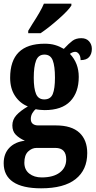

<svg xmlns="http://www.w3.org/2000/svg" viewBox="-27 -786 518 1041"><path d="M-7 99Q-7 47 24 15Q55 -17 108 -23Q78 -36 59 -55Q40 -74 40 -106Q40 -137 61.5 -161Q83 -185 124 -209Q81 -226 54.5 -266Q28 -306 28 -364Q28 -549 215 -549Q247 -549 271 -542Q295 -535 319 -521Q347 -551 366 -565Q385 -579 414 -579Q441 -579 456 -562Q471 -545 471 -521Q471 -494 456.5 -477Q442 -460 410 -460Q410 -481 401 -493Q392 -505 381 -505Q367 -505 352 -494Q400 -444 400 -369Q400 -285 354 -237Q308 -189 215 -189Q204 -189 189 -190.5Q174 -192 167 -194Q157 -187 148.5 -172.5Q140 -158 140 -141Q140 -123 151 -114.5Q162 -106 180 -106H276Q361 -106 403.5 -66.5Q446 -27 446 44Q446 135 383 185Q320 235 196 235Q95 235 44 200.5Q-7 166 -7 99ZM271 -365Q271 -427 259 -458.5Q247 -490 214 -490Q181 -490 168.5 -457.5Q156 -425 156 -364Q156 -306 168.5 -276.5Q181 -247 213 -247Q247 -247 259 -276Q271 -305 271 -365ZM332 78Q332 16 273 16H171Q146 16 125.5 35.5Q105 55 105 96Q105 134 131.5 155Q158 176 199 176Q262 176 297 149.5Q332 123 332 78ZM126 -619Q154 -665 153 -663Q170 -689 186.5 -717.5Q203 -746 211 -766H360V-756Q345 -731 292 -684Q239 -637 193 -606H126Z"/></svg>

Font: Noto Serif CondExtraBold
Style: Regular
Weight: 800
Width: 3
Designer: Monotype Design Team
Foundry: Monotype Imaging Inc.
Version: Version 1.001